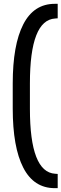

<svg xmlns="http://www.w3.org/2000/svg" viewBox="-20 -814 323 1009"><path d="M46.9 -375Q46.9 -578.1 102.3 -686Q157.7 -793.9 268.1 -793.9H283.2V-717.8L270 -716.8Q137.2 -709 137.2 -376V-242.2Q137.2 91.3 270 99.1L283.2 100.1V174.8H268.1Q157.7 174.8 102.3 67.1Q46.9 -40.5 46.9 -244.1Z"/></svg>

Font: Teko
Style: Regular
Weight: 400
Designer: Manushi Parikh, Jonny Pinhorn
Foundry: Indian Type Foundry
Version: Version 2.000;PS 1.0;hotconv 1.0.79;makeotf.lib2.5.61930